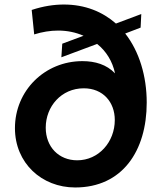

<svg xmlns="http://www.w3.org/2000/svg" viewBox="-20 -816 700 848"><path d="M312 12C520 12 628 -149 628 -363C628 -480 595 -589 533 -668L601 -694L604 -754L492 -712C433 -764 356 -796 262 -796C219 -796 171 -789 120 -772L131 -664C166 -675 202 -681 237 -681C277 -681 315 -673 349 -658L255 -623L251 -563L409 -622C449 -590 477 -545 488 -492C451 -531 400 -546 344 -546C178 -546 46 -416 46 -250C46 -96 164 12 312 12ZM182 -252C182 -346 251 -426 350 -426C435 -426 487 -365 487 -286C487 -189 416 -108 321 -108C240 -108 182 -167 182 -252Z"/></svg>

Font: Mluvka Bold
Style: Italic
Weight: 700
Italic angle: -8°
Designer: Modified by Jiří Krblich, Original typeface by Gumpita Rahayu
Foundry: Gumpita Rahayu & Jiří Krblich
Version: Version 2.000;Glyphs 3.1.1 (3134)